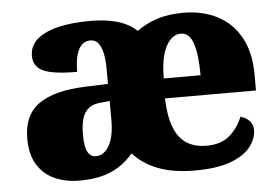

<svg xmlns="http://www.w3.org/2000/svg" viewBox="-44 -611 989 681"><g transform="rotate(-5 450.0 -270.5)"><path d="M213 10Q165 10 126 -7Q87 -24 64 -60.5Q41 -97 41 -155Q41 -238 96 -277Q151 -316 262 -320L343 -323V-375Q343 -407 338 -431Q333 -455 322.5 -468.5Q312 -482 294 -482Q274 -482 261.5 -468Q249 -454 243.5 -430Q238 -406 238 -375Q153 -375 118 -391Q83 -407 83 -445Q83 -483 112.5 -506.5Q142 -530 190.5 -540.5Q239 -551 296 -551Q334 -551 365 -546Q396 -541 421 -530Q446 -519 465 -501Q494 -523 535 -537Q576 -551 631 -551Q700 -551 752.5 -523.5Q805 -496 834.5 -442.5Q864 -389 864 -309V-254H540Q542 -192 557 -152Q572 -112 601 -93Q630 -74 673 -74Q724 -74 754.5 -100Q785 -126 801 -166Q820 -161 832.5 -148Q845 -135 845 -115Q845 -85 823 -56Q801 -27 752.5 -8.5Q704 10 623 10Q548 10 494 -10.5Q440 -31 405 -70Q382 -43 354 -25Q326 -7 291.5 1.5Q257 10 213 10ZM278 -71Q298 -71 313 -86Q328 -101 336 -128Q344 -155 344 -191V-262L313 -259Q285 -257 269 -244.5Q253 -232 246 -209Q239 -186 239 -152Q239 -126 243 -107.5Q247 -89 256 -80Q265 -71 278 -71ZM673 -325Q673 -399 659.5 -438.5Q646 -478 616 -478Q584 -478 563 -439Q542 -400 542 -325Z"/></g></svg>

Font: Noto Serif Armenian Black
Style: Regular
Weight: 900
Version: Version 2.007